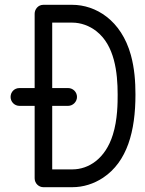

<svg xmlns="http://www.w3.org/2000/svg" viewBox="-20 -774 604 798"><path d="M280 -754H160C138 -754 124 -735 124 -717V-408H61C40 -408 24 -392 24 -371C24 -351 40 -334 61 -334H124V-33C124 -11 142 4 160 4H276C278 4 280 4 281 4C326 4 370 -10 408 -35C509 -102 543 -229 543 -381C543 -435 539 -490 524 -545C484 -690 378 -754 280 -754ZM263 -408H197V-680H280C316 -680 352 -667 381 -644C456 -585 469 -474 469 -381C469 -348 469 -277 449 -214C418 -114 348 -70 281 -70C280 -70 277 -70 277 -70H197V-334H263C283 -334 300 -351 300 -371C300 -392 283 -408 263 -408Z"/></svg>

Font: LS
Style: Regular
Weight: 400
Designer: BSozoo
Foundry: BSozoo
Version: Version 001.000